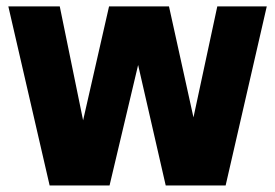

<svg xmlns="http://www.w3.org/2000/svg" viewBox="-20 -568 842 588"><path d="M132 0 5.5 -548.5H163L234.5 -199.5L314 -548.5H497.5L572.5 -208.5L645.5 -548.5H797L671 0H487.5L403 -369L315.5 0Z"/></svg>

Font: Encode Sans Condensed Condensed ExtraBold
Style: Regular
Weight: 800
Width: 3
Designer: Multiple Designers
Foundry: Impallari Type
Version: Version 3.000; ttfautohint (v1.8.3) -l 8 -r 50 -G 200 -x 14 